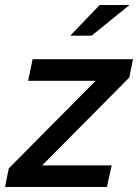

<svg xmlns="http://www.w3.org/2000/svg" viewBox="-45 -745 550 765"><path d="M-25 0 -10 -74 336 -423H67L85 -509H485L470 -436L123 -86H400L381 0ZM235 -603 352 -725H471L320 -603Z"/></svg>

Font: Red Hat Display Medium
Style: Italic
Weight: 500
Italic angle: -12°
Designer: Pentagram, MCKL
Foundry: Pentagram, MCKL
Version: Version 1.023; ttfautohint (v1.8.3)